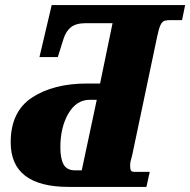

<svg xmlns="http://www.w3.org/2000/svg" viewBox="-20 -734 747 754"><path d="M22 -175Q22 -296 106 -351Q190 -406 321 -406H373L422 -643H318Q278 -643 258.5 -627Q239 -611 230 -583L207 -510H135L183 -714H707L695 -655H649Q633 -655 625 -652Q617 -649 610.5 -636Q604 -623 598 -594L499 -124Q498 -118 494.5 -107Q491 -96 491 -84Q491 -71 494 -65Q497 -59 509 -59H568L555 0H250Q22 0 22 -175ZM301 -65 360 -342H332Q280 -342 248.5 -288Q217 -234 217 -155Q217 -112 229.5 -88.5Q242 -65 276 -65Z"/></svg>

Font: Noto Serif NarrowBlack
Style: Italic
Weight: 900
Width: 4
Italic angle: -12°
Designer: Monotype Design Team
Foundry: Monotype Imaging Inc.
Version: Version 1.001